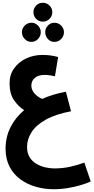

<svg xmlns="http://www.w3.org/2000/svg" viewBox="-20 -971 674 1384"><path d="M367 393Q301 393 239 375.5Q177 358 128 322.5Q79 287 50 232.5Q21 178 20 103Q20 17 55.5 -53.5Q91 -124 154 -177Q114 -202 82 -247.5Q50 -293 49 -367Q48 -430 80.5 -476.5Q113 -523 167 -549Q221 -575 286 -575Q316 -575 343 -571.5Q370 -568 399 -560L376 -421Q356 -426 336.5 -428.5Q317 -431 301 -431Q256 -431 231 -409.5Q206 -388 206 -354Q206 -322 229.5 -296.5Q253 -271 284 -258Q363 -293 455 -310L492 -169Q381 -148 311 -109Q241 -70 208 -19Q175 32 175 88Q175 132 193.5 162Q212 192 241.5 209.5Q271 227 305 235Q339 243 371 243Q433 243 488 230.5Q543 218 588 201L634 337Q609 349 567 362Q525 375 472.5 384Q420 393 367 393ZM289 -815Q260 -815 240.5 -835Q221 -855 221 -883Q221 -911 240.5 -931Q260 -951 289 -951Q317 -951 337 -931Q357 -911 357 -883Q357 -855 337 -835Q317 -815 289 -815ZM207 -669Q178 -669 158 -690Q138 -711 138 -739Q138 -766 158 -786.5Q178 -807 207 -807Q234 -807 254 -786.5Q274 -766 274 -739Q274 -711 254 -690Q234 -669 207 -669ZM372 -669Q344 -669 325 -690Q306 -711 306 -739Q306 -766 325 -786.5Q344 -807 372 -807Q401 -807 421 -786.5Q441 -766 441 -739Q441 -711 421 -690Q401 -669 372 -669Z"/></svg>

Font: Noto Sans Arabic SemCond ExtBd
Style: Regular
Weight: 800
Width: 4
Designer: Monotype Design Team, Nadine Chahine, Nizar Qandah and Khaled Hosny
Foundry: Monotype Imaging Inc.
Version: Version 2.012; ttfautohint (v1.8.4.7-5d5b)